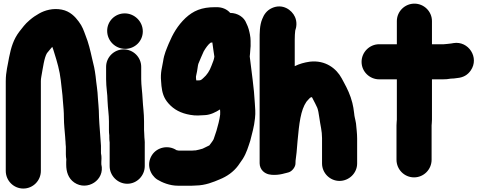

<svg xmlns="http://www.w3.org/2000/svg" viewBox="-20 -817 2705 1083"><path d="M351.5 11.2V53C351.5 62.6 352.3 71.5 354.1 81.7C353.7 86.6 353.5 91.8 353.5 97V112C353.5 150.5 364.5 188.7 398.7 212.4C471.6 262.7 573.5 198.7 551.5 109.6V97C551.5 86.8 554.5 68.5 549.5 47.4V7C549.5 6.5 549.5 5.7 549.5 5C547 -41.7 543 -77 540.4 -120.1L538.5 -155C538.5 -167.3 538.1 -182.2 537.4 -193.4L535.4 -223.5C534.8 -233.5 533.2 -244.5 532.5 -259.6C530.6 -308.6 523.2 -344.5 519.3 -387C514.5 -425.4 508.7 -451.2 499.5 -486.8C489.8 -530.2 479.5 -575.7 461.9 -618.7C452.7 -643.2 445 -668.1 423.9 -695.6C404.3 -722.2 375.3 -753.7 328.1 -762.8C278.4 -772.4 232.7 -759 200.3 -740.5C179.7 -728.5 167.9 -721.1 147.2 -703.6C118.9 -679.6 107.8 -661.5 89.6 -639.3C55.8 -595 42.4 -549.2 31.1 -492.6C24.9 -453.2 12.5 -412.8 12.5 -359V147C12.5 201.6 56.5 246.5 111.5 246.5C166.5 246.5 210.5 201.6 210.5 147V-359C210.5 -367.5 211.2 -374.7 212.8 -383C222.7 -437.1 229.2 -491.4 245 -517.3C256.3 -530.2 265.7 -543.3 274.8 -552.8C279 -542 282.3 -532.8 286.1 -519.3C301.9 -469.4 316.7 -418.5 322.7 -365.2C326.6 -323.1 332.6 -289.4 334.6 -249.5C337.9 -209.3 340.5 -188.6 340.5 -152C340.5 -115.7 345 -78.5 347.5 -45.6C347.9 -31.1 349.5 -22.8 349.5 -18C349.5 -8.1 350.6 -2.3 351.5 11.2Z M578.5 -440V-370C578.5 -323.1 586.5 -286.6 586.5 -249.2C588.5 -202.1 594.5 -171.2 594.5 -132V-84C594.5 -73.3 595 -64.2 596.5 -53.3V-42C596.5 -32.2 597 -24.1 598.5 -13.3V120C598.5 174.2 643.7 219.5 698 219.5C752.9 219.5 796.5 173.4 796.5 120V-2.7C797.5 -19.5 794.5 -36.5 794.5 -42C794.5 -58.4 792.5 -74.3 792.5 -84V-132C792.5 -180.2 786.4 -215.3 784.5 -256.6C782.8 -297.3 776.5 -335.9 776.5 -370V-440C776.5 -494.5 731.6 -538.5 677.5 -538.5C623.5 -538.5 578.5 -494.5 578.5 -440ZM584.5 -643C584.5 -586.8 630.6 -541.5 686.5 -541.5C740.7 -541.5 785.5 -584.8 785.5 -640C785.5 -696.4 738.4 -741.5 683.5 -741.5C629.3 -741.5 584.5 -698.2 584.5 -643Z M1189.2 -497.4C1186.3 -478.4 1183 -472.6 1172.8 -446C1162.6 -417.5 1147.1 -394 1127.3 -377.2C1113.8 -365 1113.3 -363.5 1097 -363.5C1093.4 -363.5 1090.4 -363.5 1087 -363.7C1086.6 -367.5 1086.3 -370.3 1085.5 -376.5V-385.9C1085.9 -389 1086.9 -394.3 1088.2 -399.1C1093 -416.9 1095.6 -447.8 1098.7 -456.7C1107.4 -476.7 1119.9 -508.6 1129.1 -527.3C1140.2 -546.6 1154.8 -566.9 1167.7 -576.1C1169 -576.4 1172.7 -577.1 1177.7 -577.7C1180.7 -549.4 1186.2 -521.9 1189.2 -497.4ZM1063 32.5H988.6C986.1 32 981.1 31.1 975.8 30.1C929.3 -0.8 865.4 12.9 836.7 58.6C804.4 110 826.5 168.8 866.7 195.5C893.8 212.4 937.6 230.5 983 230.5H1063C1070.3 230.5 1076.6 230.2 1084 229.5C1138.4 228.9 1184.9 209.4 1219.3 194.7C1260.5 178 1296.3 153.1 1323 117.5C1331.2 106.6 1336.6 98.7 1349.5 79.3C1371 45 1380.9 8.9 1391.6 -23.1C1391.8 -23.9 1392.3 -25.4 1392.5 -26.4C1400.8 -61.7 1413.6 -100.6 1418.3 -150C1422.3 -183.5 1418.8 -207.5 1417.5 -233.9C1413.3 -320.1 1398.2 -414.7 1388.7 -498.4C1389.1 -503.2 1389.7 -509.6 1390.4 -515.7L1392.3 -541.3C1393.5 -551.4 1394.3 -562.5 1393.5 -574.5V-586C1393.5 -598 1392.2 -610.2 1389.8 -622.4C1385.9 -641.5 1381.7 -662.5 1369.2 -686.5C1357.3 -719.5 1320.9 -743.9 1278.5 -744.1C1259.1 -766.4 1231.6 -776.5 1203 -776.5H1193C1116.6 -776.5 1070.6 -756.1 1026.3 -715.4C981.7 -672.6 955.3 -627 931.3 -570.1C919.3 -539.6 906 -513.2 899.9 -470.6C895.2 -440.4 883.8 -407.7 888.7 -358.6L890.7 -332.5C894.9 -294.4 903.3 -264.2 930 -234C960.8 -198.9 1000 -178.2 1053.2 -169.1C1084.2 -163.2 1111.1 -166.2 1136.1 -167.6C1168 -169.3 1197.4 -184.6 1221.1 -199.8C1222 -188.7 1222.5 -181.4 1221.7 -169.7C1217.9 -140 1209.5 -108.4 1201 -79.4C1196.5 -63.6 1191.1 -52.1 1185 -31.8C1178.7 -19.2 1170.7 -10.7 1160.9 3C1159.5 4.4 1144.5 10.4 1123.2 21.4C1112.5 24.8 1096.2 29.1 1082.8 31.5H1077C1072.6 31.5 1067.5 32.5 1063 32.5Z M1895 203.5C1948.4 203.5 1994.5 159.9 1994.5 105V-35C1994.5 -67.4 1990.2 -92.4 1988.4 -117.7C1988.3 -118.5 1988.2 -120.1 1988 -121.2C1982.9 -151.9 1979.8 -153.2 1977.3 -180.4C1975.5 -200.8 1971.4 -218.5 1967.5 -236.5C1956.2 -281.8 1938.9 -316.6 1921 -349.8L1907 -375.8C1877.9 -429.8 1816.7 -479 1728.3 -469.2C1696.6 -464.7 1669.5 -457.1 1642.5 -443.9V-593C1642.5 -611.3 1643.6 -632.6 1645.2 -644C1652.6 -664.4 1656.4 -693.5 1643.7 -721.8C1626.1 -761.2 1574 -798.5 1514.2 -771.7C1484.4 -758.4 1468.4 -734.1 1459.2 -709.9C1444 -673.5 1444.5 -631.1 1444.5 -591V104C1444.5 120.5 1451.4 137.2 1463 148.4C1483.7 168.3 1508.9 169.6 1527.7 169.5C1549 169.5 1569.2 165.7 1585.1 161C1600.4 156.5 1617.8 157.2 1634.5 135.6C1650.7 114.6 1645.9 100.5 1647.2 89.6C1652 51.3 1653.9 41 1658.4 -22C1667.4 -119.7 1675.8 -195.9 1708.4 -243C1712.7 -248.7 1719.9 -255.8 1729.3 -265.9C1732 -267 1735.5 -268.3 1739.3 -269.4C1745.5 -257.8 1751.6 -245.8 1758.2 -232.8C1761.6 -225.4 1765.6 -217 1769.7 -208.8C1774.3 -196.6 1777.8 -178.3 1780.8 -156C1787.4 -106.7 1796.5 -79.8 1796.5 -38V105C1796.5 159 1841 203.5 1895 203.5Z M2218.5 -698V-567.5H2119C2064.1 -567.5 2019.5 -522.4 2019.5 -468C2019.5 -413 2064.9 -369.5 2119 -369.5H2218.5V-142C2218.5 -136.8 2216.5 -124.1 2216.5 -110V84C2216.5 138.6 2260.5 183.5 2315.5 183.5C2370.5 183.5 2414.5 138.6 2414.5 84V-110C2414.5 -114.5 2416.5 -127.3 2416.5 -142V-369.5H2477C2493.2 -369.5 2507 -370.4 2522.9 -373.5C2533.4 -373.6 2546.2 -374.5 2559.1 -376.8C2593.5 -379.9 2617.9 -394.3 2635.4 -419.7C2685.2 -491.9 2622.7 -588.1 2537.6 -573.9L2526.3 -571.9C2512.5 -569.4 2494.3 -568.9 2483.6 -567.5H2416.5V-698C2416.5 -752.5 2371.6 -796.5 2317.5 -796.5C2263.5 -796.5 2218.5 -752.5 2218.5 -698Z"/></svg>

Font: Smoothie
Style: ExBd
Weight: 800
Foundry: Cannot Into Space Fonts
Version: Version 0.8